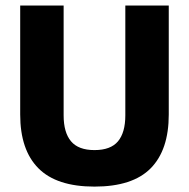

<svg xmlns="http://www.w3.org/2000/svg" viewBox="-20 -659 683 694"><path d="M321.5 15.5Q184.5 15.5 118.8 -50.8Q53 -117 53 -245V-639H210V-242Q210 -180 236.8 -148.2Q263.5 -116.5 321.5 -116.5Q380 -116.5 406.5 -148.2Q433 -180 433 -242V-639H590V-245Q590 -117 524.8 -50.8Q459.5 15.5 321.5 15.5Z"/></svg>

Font: Anek Malayalam
Style: Bold
Weight: 700
Version: Version 1.003